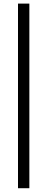

<svg xmlns="http://www.w3.org/2000/svg" viewBox="-20 -758 256 1040"><path d="M77.5 261.5V-738.5H139V261.5Z"/></svg>

Font: Newsreader 24pt ExtraBold
Style: Regular
Weight: 800
Designer: Hugues Gentile
Foundry: Production Type
Version: Version 1.003